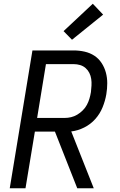

<svg xmlns="http://www.w3.org/2000/svg" viewBox="-20 -1004 640 1024"><path d="M480 0H392L273 -302H166L116 0H32L153 -735H373Q403 -735 431.5 -728.5Q460 -722 483 -707Q506 -692 521.5 -668.5Q537 -645 544.5 -617.5Q552 -590 552 -560.5Q552 -531 547 -501Q541 -466 527 -431.5Q513 -397 488 -369Q463 -341 429 -324Q395 -307 360 -303ZM325 -375Q342 -375 359 -379Q376 -383 392 -392.5Q408 -402 421.5 -415.5Q435 -429 443.5 -445Q452 -461 457 -478Q462 -495 465 -513Q467 -530 468 -548Q469 -566 466.5 -583Q464 -600 456.5 -615Q449 -630 436.5 -641Q424 -652 407.5 -657Q391 -662 373 -662H225L178 -375ZM364 -792 319 -838 475 -984 530 -926Z"/></svg>

Font: Iosevka Aile Oblique
Style: Regular
Weight: 400
Italic angle: -9°
Designer: Belleve Invis
Foundry: Belleve Invis
Version: Version 31.1.0; ttfautohint (v1.8.4)